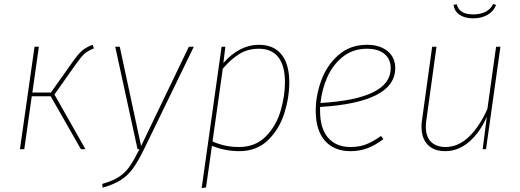

<svg xmlns="http://www.w3.org/2000/svg" viewBox="-20 -756 2637 973"><path d="M456 -511Q424 -498 407 -482.5Q390 -467 359 -423L256 -277L413 0H390L237 -268H141L103 0H81L155 -519H177L144 -287H238L345 -438Q375 -481 395 -498.5Q415 -516 449 -529Z M709 2Q679 63 653.5 98Q628 133 592.5 156Q557 179 500 195L498 176Q551 161 582.5 140.5Q614 120 635.5 89.5Q657 59 687 0H677L564 -519H587L695 -16L937 -519H962Z M1103 -519H1122L1112 -437Q1194 -529 1292 -529Q1367 -529 1406.5 -480Q1446 -431 1446 -339Q1446 -261 1420.5 -181Q1395 -101 1338 -45.5Q1281 10 1192 10Q1121 10 1054 -17L1024 194L1002 197ZM1424 -339Q1424 -423 1390.5 -466Q1357 -509 1292 -509Q1237 -509 1194.5 -483.5Q1152 -458 1109 -408L1057 -39Q1120 -11 1191 -11Q1274 -11 1326.5 -64Q1379 -117 1401.5 -192.5Q1424 -268 1424 -339Z M1602 -214V-196Q1602 -104 1643 -57.5Q1684 -11 1756 -11Q1801 -11 1835.5 -24.5Q1870 -38 1911 -67L1923 -51Q1882 -20 1842.5 -5Q1803 10 1756 10Q1673 10 1626.5 -43Q1580 -96 1580 -195Q1580 -271 1608 -348Q1636 -425 1695 -477Q1754 -529 1840 -529Q1905 -529 1944 -497Q1983 -465 1983 -411Q1983 -323 1886 -274Q1789 -225 1602 -214ZM1604 -234Q1960 -255 1960 -410Q1960 -456 1928.5 -482.5Q1897 -509 1840 -509Q1768 -509 1717 -468Q1666 -427 1638.5 -364.5Q1611 -302 1604 -234Z M2116 -115Q2116 -132 2119 -150L2170 -519H2192L2141 -150Q2138 -131 2138 -114Q2138 -63 2164.5 -37Q2191 -11 2238 -11Q2302 -11 2356 -62.5Q2410 -114 2450 -204L2494 -519H2516L2443 0H2426L2447 -164Q2412 -84 2357 -37Q2302 10 2236 10Q2179 10 2147.5 -22.5Q2116 -55 2116 -115ZM2279 -732 2295 -734Q2307 -683 2378 -683Q2415 -683 2441 -696.5Q2467 -710 2479 -736L2494 -731Q2482 -699 2451 -681Q2420 -663 2378 -663Q2335 -663 2308.5 -681.5Q2282 -700 2279 -732Z"/></svg>

Font: Fira Sans Thin
Style: Italic
Weight: 250
Italic angle: -8°
Designer: Carrois Corporate & Edenspiekermann AG
Foundry: Carrois Corporate GbR & Edenspiekermann AG
Version: Version 4.203